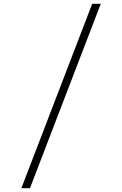

<svg xmlns="http://www.w3.org/2000/svg" viewBox="-20 -843 640 1006"><path d="M92 143 463 -823H508L137 143Z"/></svg>

Font: Iosevka Aile Extralight
Style: Regular
Weight: 200
Designer: Belleve Invis
Foundry: Belleve Invis
Version: Version 31.1.0; ttfautohint (v1.8.4)